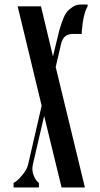

<svg xmlns="http://www.w3.org/2000/svg" viewBox="-20 -828 441 848"><path d="M367 -800Q347 -766 341 -687V-678H301Q260 -678 250 -635L226 -532L355 0H252L175 -316L125 -101Q123 -89 123 -83Q123 -66 130 -50Q137 -34 144 -27L152 -20V0H40V-20Q46 -23 55 -30Q64 -37 82 -59Q100 -81 105 -105L164 -361L58 -800H161L214 -579L229 -641Q237 -675 241.5 -692Q246 -709 255.5 -735.5Q265 -762 275 -774.5Q285 -787 301 -797.5Q317 -808 337 -808H367Z"/></svg>

Font: Oglavie Unicode
Style: Normal
Weight: 400
Version: Version 1.1